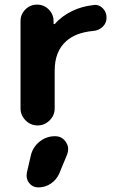

<svg xmlns="http://www.w3.org/2000/svg" viewBox="-20 -566 525 835"><path d="M219.7 26.4Q250 26.4 266.6 51.8Q276.4 66.4 276.4 82Q276.4 93.8 272.5 104.5L237.3 189.5Q225.6 215.8 201.2 232.4Q176.8 249 146.5 249Q122.1 249 106.4 229.5Q95.7 214.8 95.7 198.2Q95.7 192.4 96.7 185.5L114.3 109.4Q123 73.2 152.3 49.8Q181.6 26.4 218.8 26.4ZM69.3 -474.6Q69.3 -503.9 90.3 -524.9Q111.3 -545.9 141.1 -545.9Q170.9 -545.9 191.9 -524.9Q212.9 -503.9 212.9 -474.6V-464.8Q212.9 -461.9 214.8 -461.4Q216.8 -460.9 218.8 -461.9Q248 -496.1 294.9 -518.6Q337.9 -539.1 386.7 -543.9Q389.6 -544.9 392.6 -544.9Q412.1 -544.9 426.8 -530.3Q443.4 -513.7 443.4 -489.3Q443.4 -465.8 426.8 -449.7Q410.2 -433.6 386.7 -431.6Q310.5 -424.8 268.6 -387.7Q217.8 -342.8 217.8 -258.8V-94.7Q217.8 -64.5 195.8 -42.5Q173.8 -20.5 143.6 -20.5Q113.3 -20.5 91.3 -42.5Q69.3 -64.5 69.3 -94.7Z"/></svg>

Font: Gen Jyuu GothicX Bold
Style: Bold
Weight: 700
Designer: Ryoko NISHIZUKA (kana &amp; ideographs); Paul D. Hunt (Latin, Greek &amp; Cyrillic); Wenlong ZHANG (bopomofo); Sandoll C
Version: Version 1.058.20140828